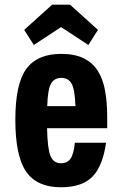

<svg xmlns="http://www.w3.org/2000/svg" viewBox="-20 -781 506 811"><path d="M238.4 -91.4Q206.2 -91.4 193.4 -122Q180.6 -152.6 178.8 -239.6H432.8V-287.4Q432.8 -347.4 424.2 -396.4Q415.6 -445.4 394 -480.3Q372.4 -515.2 334.5 -534.3Q296.6 -553.4 238.8 -553.4Q137.8 -553.4 91.3 -490.3Q44.8 -427.2 44.8 -275.2Q44.8 -121.8 90.5 -55.9Q136.2 10 237.2 10Q327.2 10 370.7 -35.1Q414.2 -80.2 428 -178.2H296.2Q291.4 -129 277.4 -110.2Q263.4 -91.4 238.4 -91.4ZM239.6 -452Q268.2 -452 282.1 -428.3Q296 -404.6 298.8 -332.8H179.6Q181.6 -403.2 195.3 -427.6Q209 -452 239.6 -452ZM200.2 -761.2 82.2 -654.8 122.8 -591 238 -666.6 353.2 -591 393.8 -654.8 275.8 -761.2Z"/></svg>

Font: Secuela Light
Style: Regular
Weight: 300
Designer: Fernando Haro
Foundry: deFharo
Version: Version 1.708